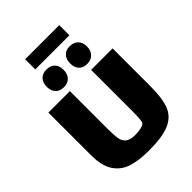

<svg xmlns="http://www.w3.org/2000/svg" viewBox="-255 -1009 1138 1138"><g transform="rotate(-45 314.0 -440.0)"><path d="M583 -570V-251Q583 -152 561.5 -96.5Q540 -41 481 -15Q422 11 309 11Q226 11 169 -6.5Q112 -24 78.5 -73Q45 -122 45 -211V-570H225V-249Q225 -196 230.5 -168.5Q236 -141 256 -126.5Q276 -112 317 -112Q342 -112 364 -117Q386 -122 394 -132Q403 -144 403 -219V-570ZM217 -611Q184 -611 165 -630.5Q146 -650 146 -684Q146 -719 165 -739Q184 -759 217 -759Q251 -759 269.5 -739.5Q288 -720 288 -686Q288 -651 269 -631Q250 -611 217 -611ZM412 -611Q379 -611 360.5 -630.5Q342 -650 342 -684Q342 -719 360.5 -739Q379 -759 412 -759Q445 -759 464.5 -739.5Q484 -720 484 -686Q484 -652 464.5 -631.5Q445 -611 412 -611ZM171 -891H457V-806H171Z"/></g></svg>

Font: Lalezar
Style: Regular
Weight: 400
Designer: Borna Izadpanah
Foundry: Borna Izadpanah
Version: Version 1.004